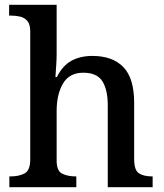

<svg xmlns="http://www.w3.org/2000/svg" viewBox="-20 -780 684 800"><path d="M19 0V-45H25Q59 -45 82.5 -57.5Q106 -70 106 -116V-649Q106 -678 94.5 -692Q83 -706 65 -710.5Q47 -715 27 -715H18V-760H216V-555Q216 -535 214.5 -512.5Q213 -490 212 -474.5Q211 -459 211 -459H217Q241 -507 278 -527Q315 -547 365 -547Q449 -547 494 -500.5Q539 -454 539 -352V-117Q539 -70 559.5 -57.5Q580 -45 613 -45H616V0H429V-341Q429 -406 406.5 -441.5Q384 -477 327 -477Q269 -477 242.5 -432Q216 -387 216 -317V-111Q216 -68 239 -56.5Q262 -45 295 -45H298V0Z"/></svg>

Font: Noto Serif Hentaigana Medium
Style: Regular
Weight: 500
Designer: Kazuhiro Yamada
Foundry: nipponia
Version: Version 1.000; ttfautohint (v1.8.4.7-5d5b)